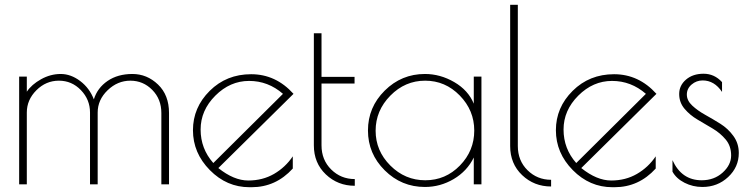

<svg xmlns="http://www.w3.org/2000/svg" viewBox="-20 -770 3141 802"><path d="M686 -298V0H654V-298Q654 -356 616 -394.5Q578 -433 524.5 -433Q471 -433 429.5 -393Q388 -353 388 -300V0H356V-300Q356 -354 318 -393.5Q280 -433 226 -433Q172 -433 132 -393Q92 -353 92 -300V0H60V-450H92V-387Q112 -417 151.5 -439Q191 -461 233.5 -461Q276 -461 315 -431.5Q354 -402 372 -355Q387 -403 429.5 -432Q472 -461 533 -461Q594 -461 640 -417Q686 -373 686 -298Z M1031 12H1022Q927 12 856.5 -59.5Q786 -131 786 -226Q786 -321 856 -390.5Q926 -460 1029 -460Q1132 -460 1206 -378L892 -68Q957 -16 1017 -16Q1077 -16 1124.5 -43.5Q1172 -71 1203 -117V-66Q1132 12 1031 12ZM871 -89 1162 -378Q1100 -432 1020.5 -432Q941 -432 879.5 -370.5Q818 -309 818 -229Q818 -149 871 -89Z M1462 -22V6Q1391 6 1341 -41.5Q1291 -89 1291 -163V-631H1323V-449H1461V-421H1323V-163Q1323 -102 1363.5 -62Q1404 -22 1462 -22Z M1991 -450V0H1959V-112Q1931 -55 1875 -22Q1819 11 1755 11Q1657 11 1587 -58.5Q1517 -128 1517 -225Q1517 -322 1587 -391.5Q1657 -461 1755 -461Q1819 -461 1877.5 -427Q1936 -393 1959 -337V-450ZM1549 -224Q1549 -140 1610.5 -78.5Q1672 -17 1756.5 -17Q1841 -17 1901 -78.5Q1961 -140 1961 -224.5Q1961 -309 1900.5 -371Q1840 -433 1756 -433Q1672 -433 1610.5 -370.5Q1549 -308 1549 -224Z M2282 -19V9Q2211 9 2161 -38.5Q2111 -86 2111 -160V-750H2143V-160Q2143 -99 2183.5 -59Q2224 -19 2282 -19Z M2547 12H2538Q2443 12 2372.5 -59.5Q2302 -131 2302 -226Q2302 -321 2372 -390.5Q2442 -460 2545 -460Q2648 -460 2722 -378L2408 -68Q2473 -16 2533 -16Q2593 -16 2640.5 -43.5Q2688 -71 2719 -117V-66Q2648 12 2547 12ZM2387 -89 2678 -378Q2616 -432 2536.5 -432Q2457 -432 2395.5 -370.5Q2334 -309 2334 -229Q2334 -149 2387 -89Z M2915 -434Q2889 -434 2869 -417Q2849 -400 2849 -375Q2849 -350 2871.5 -329Q2894 -308 2925.5 -290.5Q2957 -273 2989 -253Q3021 -233 3043.5 -202Q3066 -171 3066 -131Q3066 -72 3021.5 -30.5Q2977 11 2914 11Q2874 11 2839.5 -6.5Q2805 -24 2789 -53V-101Q2827 -17 2911 -17Q2963 -17 2998.5 -49Q3034 -81 3034 -120.5Q3034 -160 3011.5 -187Q2989 -214 2957 -233Q2925 -252 2893.5 -270.5Q2862 -289 2839.5 -315.5Q2817 -342 2817 -377.5Q2817 -413 2845.5 -437.5Q2874 -462 2919 -462Q2964 -462 2996 -427V-386Q2964 -434 2915 -434Z"/></svg>

Font: Poiret One
Style: Regular
Weight: 400
Designer: Denis Masharov
Foundry: Denis Masharov
Version: Version 1.001